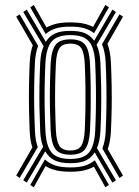

<svg xmlns="http://www.w3.org/2000/svg" viewBox="-20 -794 574 793"><path d="M90.5 -39.8 76 -49.5 158.2 -188Q147.8 -213 146 -252.5Q143.8 -303.5 143 -348.9Q142.2 -394.2 143 -439.4Q143.8 -484.5 146 -534.2Q148.2 -576.8 160.2 -603L76 -744.5L90.5 -754.2L169.2 -621.2Q184.2 -645 207.5 -655.8Q230.8 -666.5 270.8 -666.5Q308.8 -666.5 331.1 -656.9Q353.5 -647.2 369 -626L444.2 -754.2L458.8 -744.5L378.8 -608.8Q392.5 -580.8 394.8 -534.2Q397 -483.2 397.8 -437.8Q398.5 -392.2 397.9 -347.2Q397.2 -302.2 394.8 -252.5Q392.5 -209.5 380.2 -182.5L458.8 -49.5L444.2 -39.8L371.2 -164.5Q356 -141 333.1 -130.5Q310.2 -120 270.8 -120Q229.2 -120 205.5 -131.8Q181.8 -143.5 166.8 -169ZM270.8 -137.5Q325.8 -137.5 347.9 -164.5Q370 -191.5 373.2 -254Q375.5 -303 376.1 -347.6Q376.8 -392.2 376.1 -437.4Q375.5 -482.5 373.2 -533.2Q370.2 -595.2 348.2 -622.1Q326.2 -649 270.8 -649Q215.2 -649 193 -622.1Q170.8 -595.2 167.5 -533Q165.2 -483.8 164.5 -439Q163.8 -394.2 164.5 -349.2Q165.2 -304.2 167.5 -253.8Q170.8 -191.2 192.9 -164.4Q215 -137.5 270.8 -137.5ZM270.8 -155Q226 -155 209 -178.1Q192 -201.2 189.2 -255Q187 -305 186.2 -349.6Q185.5 -394.2 186.2 -438.5Q187 -482.8 189.2 -531.5Q192 -585 209.1 -608.2Q226.2 -631.5 270.8 -631.5Q315.2 -631.5 332.2 -608.4Q349.2 -585.2 351.8 -532Q354 -481.8 354.6 -437Q355.2 -392.2 354.6 -348.1Q354 -304 351.8 -255.2Q348.8 -201.5 331.8 -178.2Q314.8 -155 270.8 -155ZM270.8 -172.5Q303.8 -172.5 315.8 -192Q327.8 -211.5 330 -256.5Q332.2 -304.8 332.9 -348.5Q333.5 -392.2 332.9 -436.8Q332.2 -481.2 330 -530.8Q328 -575.2 316 -594.5Q304 -613.8 270.8 -613.8Q237.5 -613.8 225.2 -594.4Q213 -575 210.8 -530.2Q208.5 -482 207.8 -438Q207 -394 207.8 -349.9Q208.5 -305.8 210.8 -256Q213 -211.2 225.1 -191.9Q237.2 -172.5 270.8 -172.5ZM61.2 -59 47 -69 113.8 -185Q104.5 -211.8 102.8 -250Q100.5 -301.8 99.8 -348Q99 -394.2 99.8 -440.2Q100.5 -486.2 102.8 -536.8Q105 -579 115.5 -607L47 -725.2L61.2 -734.8L137.5 -604.5Q126.5 -576.5 124.2 -535.5Q122 -485.2 121.2 -439.8Q120.5 -394.2 121.4 -348.4Q122.2 -302.5 124.5 -251.2Q126.2 -212.8 136 -186.2ZM473.5 -59 402.8 -180.8Q414.2 -209 416.5 -251.2Q418.8 -301.2 419.5 -346.8Q420.2 -392.2 419.5 -438.1Q418.8 -484 416.5 -535.5Q414.2 -581.2 401.2 -611.2L473.5 -734.8L488 -725.2L423.8 -613Q435.8 -582.2 438 -536.8Q440.5 -484.8 441.2 -438.4Q442 -392 441.2 -346.2Q440.5 -300.5 438 -250Q435.8 -207.5 424.8 -178.5L488 -69ZM119.5 -20.5 105 -30.2 165.5 -135.5Q184 -118.5 208.2 -110.5Q232.5 -102.5 270.8 -102.5Q307 -102.5 330.2 -109.8Q353.5 -117 371.5 -132.2L429.8 -30.2L415.2 -20.5L368 -105.5Q348.2 -95 325.9 -89.9Q303.5 -84.8 270.8 -84.8Q235.8 -84.8 212 -90.4Q188.2 -96 168 -108ZM168.8 -653.5 105 -763.8 119.5 -773.5 172 -680.5Q191.8 -691.2 214.6 -696.4Q237.5 -701.5 270.8 -701.5Q302 -701.5 323.6 -697Q345.2 -692.5 364.5 -682.8L415.2 -773.5L429.8 -763.8L368.5 -657Q350.2 -671 327.8 -677.5Q305.2 -684 270.8 -684Q234.2 -684 210.6 -676.8Q187 -669.5 168.8 -653.5Z"/></svg>

Font: Big Shoulders Inline Display Thin
Style: Bold
Weight: 700
Version: Version 2.002